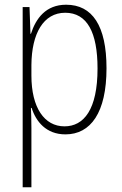

<svg xmlns="http://www.w3.org/2000/svg" viewBox="-20 -559 518 813"><path d="M260 -539C174 -539 132 -481 111 -416H109L105 -529H76V234H113V-16C113 -48 112 -79 111 -102H114C132 -45 175 10 257 10C364 10 431 -82 431 -270C431 -450 371 -539 260 -539ZM256 -505C349 -505 393 -422 393 -269C393 -95 335 -24 253 -24C168 -24 113 -103 113 -239V-284C114 -417 164 -505 256 -505Z"/></svg>

Font: Noto Sans Gurmukhi UI Condensed ExtraLight
Style: Regular
Weight: 200
Width: 3
Designer: Jelle Bosma - Monotype Design Team
Foundry: Monotype Imaging Inc.
Version: Version 2.004